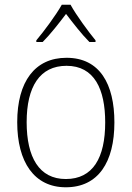

<svg xmlns="http://www.w3.org/2000/svg" viewBox="-20 -877 559 814"><path d="M279 -857H242C218 -814 167 -745 134 -706V-699H161C194 -732 232 -781 260 -818C289 -780 326 -732 359 -699H385V-706C356 -741 303 -813 279 -857ZM465 -358C465 -521 403 -632 262 -632C128 -632 53 -531 53 -359C53 -190 125 -83 259 -83C397 -83 465 -190 465 -358ZM93 -359C93 -510 149 -598 262 -598C380 -598 426 -499 426 -358C426 -208 374 -118 259 -118C146 -118 93 -210 93 -359Z"/></svg>

Font: Noto Sans Kannada UI SemiCondensed ExtraLight
Style: Regular
Weight: 200
Width: 4
Designer: Jelle Bosma - Monotype Design Team
Foundry: Monotype Imaging Inc.
Version: Version 2.005